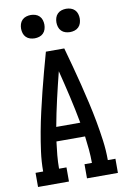

<svg xmlns="http://www.w3.org/2000/svg" viewBox="-102 -1010 704 1070"><g transform="rotate(-10 250.0 -475.5)"><path d="M24 0V-80H67Q67 -136 74.5 -191.5Q82 -247 92 -301.5Q102 -356 114.5 -410.5Q127 -465 140.5 -519.5Q154 -574 168.5 -627.5Q183 -681 198 -735H302Q317 -681 331.5 -627.5Q346 -574 359.5 -519.5Q373 -465 385.5 -410.5Q398 -356 408 -301.5Q418 -247 425.5 -191.5Q433 -136 433 -80H476V0H301V-80H343Q343 -118 339.5 -156Q336 -194 331 -232H169Q164 -194 160.5 -156Q157 -118 157 -80H199V0ZM182 -312H318Q304 -388 286.5 -464Q269 -540 250 -615Q231 -540 213.5 -464Q196 -388 182 -312ZM350 -819Q337 -819 324 -823Q311 -827 301.5 -836.5Q292 -846 288 -859Q284 -872 284 -885Q284 -898 288 -911Q292 -924 301.5 -933.5Q311 -943 324 -947Q337 -951 350 -951Q363 -951 376 -947Q389 -943 398.5 -933.5Q408 -924 412 -911Q416 -898 416 -885Q416 -872 412 -859Q408 -846 398.5 -836.5Q389 -827 376 -823Q363 -819 350 -819ZM150 -819Q137 -819 124 -823Q111 -827 101.5 -836.5Q92 -846 88 -859Q84 -872 84 -885Q84 -898 88 -911Q92 -924 101.5 -933.5Q111 -943 124 -947Q137 -951 150 -951Q163 -951 176 -947Q189 -943 198.5 -933.5Q208 -924 212 -911Q216 -898 216 -885Q216 -872 212 -859Q208 -846 198.5 -836.5Q189 -827 176 -823Q163 -819 150 -819Z"/></g></svg>

Font: Iosevka Curly Slab Medium
Style: Regular
Weight: 500
Monospace: yes
Designer: Belleve Invis
Foundry: Belleve Invis
Version: Version 22.1.2; ttfautohint (v1.8.4)